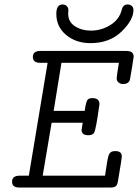

<svg xmlns="http://www.w3.org/2000/svg" viewBox="-20 -839 618 859"><path d="M34 -26Q34 -53 68 -53H109L193 -558H160Q127 -558 127 -584Q127 -611 160 -611H546Q578 -611 578 -585Q578 -581 570 -533Q562 -485 561 -481Q554 -463 531 -463Q519 -463 510.5 -470Q502 -477 502 -488Q502 -498 512 -558H255L220 -343H359Q365 -387 373 -394Q379 -400 394 -400Q425 -400 425 -373Q409 -257 401 -245Q394 -234 376 -234H375Q345 -234 345 -258Q345 -260 350 -290H211L171 -53H450Q460 -128 466.5 -145.5Q473 -163 494 -163H497Q525 -163 525 -138Q525 -131 508 -30Q505 -11 497.5 -5.5Q490 0 475 0H66Q34 0 34 -26ZM232 -777Q232 -819 260 -819Q271 -819 278.5 -812Q286 -805 286 -794Q286 -792 285.5 -786.5Q285 -781 285 -778Q285 -741 315.5 -721.5Q346 -702 386 -702Q433 -702 473 -726.5Q513 -751 524 -793L525 -796Q526 -799 526.5 -801Q527 -803 528.5 -806Q530 -809 532 -811Q534 -813 536.5 -815Q539 -817 542.5 -818Q546 -819 551 -819Q562 -819 569.5 -812.5Q577 -806 577 -794Q577 -749 523.5 -697.5Q470 -646 385 -646Q320 -646 276 -682.5Q232 -719 232 -777Z"/></svg>

Font: CMU Typewriter Text
Style: LightOblique
Weight: 200
Italic angle: -9.46001°
Version: Version 0.7.0